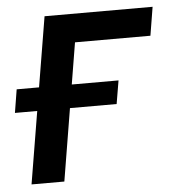

<svg xmlns="http://www.w3.org/2000/svg" viewBox="-54 -577 559 618"><g transform="rotate(-5 225.5 -268.0)"><path d="M461.4 -535.6 446.3 -443.4H202.6L129.4 0H23.4L112.3 -535.6ZM-9.8 -233.9 2.4 -309.1H331.5L318.8 -233.9Z"/></g></svg>

Font: Inter 20pt Medium
Style: Italic
Weight: 500
Italic angle: -9.3988°
Version: Version 4.001;git-66647c0bb